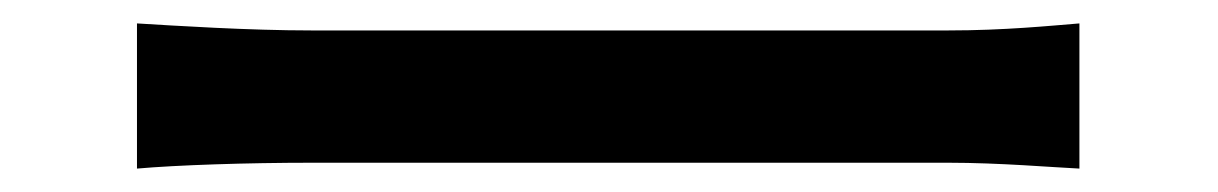

<svg xmlns="http://www.w3.org/2000/svg" viewBox="-20 -466 1040 164"><path d="M97 -446V-322C131 -325 191 -327 246 -327C339 -327 708 -327 790 -327C834 -327 880 -323 902 -322V-446C877 -444 838 -440 790 -440C709 -440 339 -440 246 -440C192 -440 130 -444 97 -446Z"/></svg>

Font: Noto Sans JP Medium
Style: Regular
Weight: 500
Designer: Ryoko NISHIZUKA 西塚涼子 (kana, bopomofo & ideographs); Paul D. Hunt (Latin, Greek & Cyrillic); Sandoll Communications 산돌커뮤니
Foundry: Adobe
Version: Version 2.004;hotconv 1.0.118;makeotfexe 2.5.65603